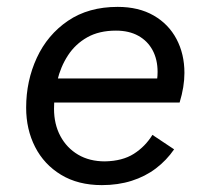

<svg xmlns="http://www.w3.org/2000/svg" viewBox="-20 -529 612 558"><path d="M276 9Q207 9 157.5 -21Q108 -51 82 -102Q56 -153 56 -216Q56 -294 87 -361Q118 -428 177.5 -468.5Q237 -509 322 -509Q383 -509 426.5 -484Q470 -459 493 -415.5Q516 -372 516 -317Q516 -297 512.5 -275.5Q509 -254 502 -231H95V-301H467L432 -273Q435 -285 436.5 -297Q438 -309 438 -320Q438 -356 423.5 -383Q409 -410 382 -425Q355 -440 317 -440Q268 -440 233.5 -420.5Q199 -401 177.5 -368Q156 -335 146.5 -294.5Q137 -254 137 -213Q137 -168 155.5 -133.5Q174 -99 207 -79.5Q240 -60 285 -60Q336 -61 369 -82Q402 -103 423 -137L486 -95Q464 -63 433 -39.5Q402 -16 362.5 -3.5Q323 9 276 9Z"/></svg>

Font: Work Sans
Style: Italic
Weight: 400
Italic angle: -13°
Designer: Wei Huang
Foundry: Wei Huang
Version: Version 2.012